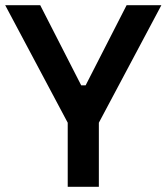

<svg xmlns="http://www.w3.org/2000/svg" viewBox="-23 -720 642 740"><path d="M238 0V-247L-3 -700H132L290 -391H307L465 -700H599L358 -247V0Z"/></svg>

Font: Space Grotesk Frontify SemiBold
Style: Regular
Weight: 600
Designer: Florian Karsten
Version: Version 2.000